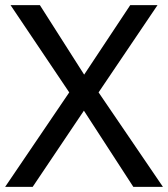

<svg xmlns="http://www.w3.org/2000/svg" viewBox="-21 -726 653 746"><path d="M362 -367 591 -706H485L306 -436L134 -706H20L248 -367L-1 0H106L305 -296L497 0H612Z"/></svg>

Font: Alpha Lyrae Medium
Style: Regular
Weight: 500
Designer: Nikolay Petroussenko, Plamen Motev
Foundry: Fontfabric LLC
Version: Version 1.000;hotconv 1.0.109;makeotfexe 2.5.65596